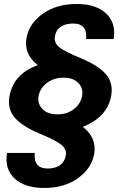

<svg xmlns="http://www.w3.org/2000/svg" viewBox="-20 -726 622 964"><path d="M112.8 -534.2Q126 -607.9 194.8 -657Q263.7 -706.1 365.2 -706.1Q461.9 -706.1 512.7 -658.4Q563.5 -610.8 550.8 -529.8H412.1Q419.9 -607.9 347.2 -607.9Q309.1 -607.9 284.9 -591.6Q260.7 -575.2 255.9 -543.9Q250 -511.2 277.3 -489Q304.7 -466.8 392.1 -431.2Q476.1 -395.5 512.9 -351.8Q549.8 -308.1 538.1 -244.1Q518.6 -138.2 396 -88.9Q466.3 -34.2 453.1 45.9Q439.9 119.6 371.6 168.7Q303.2 217.8 201.2 217.8Q104.5 217.8 53.5 170.4Q2.4 123 15.1 42H154.8Q150.4 79.1 166.5 99.6Q182.6 120.1 219.2 120.1Q256.8 120.1 280.5 103.8Q304.2 87.4 310.1 56.2Q315.9 23.9 288.3 1.2Q260.7 -21.5 174.8 -57.1Q90.3 -92.8 53.2 -136.5Q16.1 -180.2 27.8 -244.1Q48.3 -355.5 169.9 -398.9Q99.1 -454.1 112.8 -534.2ZM298.8 -335.9Q249.5 -335.9 215.1 -309.3Q180.7 -282.7 173.8 -244.1Q167 -205.6 192.9 -178.7Q218.8 -151.9 268.1 -151.9Q317.4 -151.9 351.3 -178.5Q385.3 -205.1 392.1 -244.1Q398.9 -283.2 373.3 -309.6Q347.7 -335.9 298.8 -335.9Z"/></svg>

Font: SVN-Poppins SemiBold
Style: Italic
Weight: 600
Italic angle: -10°
Designer: Ninad Kale (Devanagari), Jonny Pinhorn (Latin)
Foundry: Indian Type Foundry
Version: Version 3.002 2017